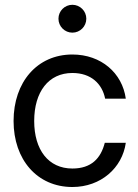

<svg xmlns="http://www.w3.org/2000/svg" viewBox="-20 -749 563 781"><path d="M274.4 11.7C390.6 11.7 477.5 -66.4 491.7 -168H406.2C390.1 -105 351.6 -63.5 274.4 -63.5C176.8 -63.5 119.1 -139.6 119.1 -256.8C119.1 -375 177.2 -452.1 274.4 -452.1C350.6 -452.1 395.5 -408.2 407.7 -347.7H491.7C477.5 -451.7 391.6 -527.3 274.4 -527.3C131.3 -527.3 35.2 -415 35.2 -256.8C35.2 -99.6 131.3 11.7 274.4 11.7ZM274.4 -616.2C305.7 -616.2 331.1 -641.6 331.1 -672.9C331.1 -704.1 305.7 -729.5 274.4 -729.5C243.2 -729.5 217.8 -704.1 217.8 -672.9C217.8 -641.6 243.2 -616.2 274.4 -616.2Z"/></svg>

Font: Raveo Display Display
Style: Regular
Weight: 400
Designer: Jakub Foglar, Rasmus Andersson (Inter)
Foundry: Jakubfoglar.com
Version: Version 1.100;Glyphs 3.2.3 (3260)